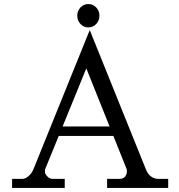

<svg xmlns="http://www.w3.org/2000/svg" viewBox="-20 -932 889 952"><path d="M363 -854Q363 -830 379 -813Q395 -796 418 -796Q441 -796 457 -813Q473 -830 473 -854Q473 -878 457 -895Q441 -912 418 -912Q395 -912 379 -895Q363 -878 363 -854ZM759 -45Q720 -51 704 -91L425 -783L145 -91Q139 -76 123 -60Q107 -45 90 -45H40V0H301V-45H241Q226 -45 215 -57Q203 -69 203 -79V-91L408 -593L609 -91V-78Q609 -69 601 -57Q592 -45 571 -45H511V0H814V-45ZM242 -258H590L573 -305H260Z"/></svg>

Font: Sawarabi Mincho
Style: Regular
Weight: 400
Version: Version 1.082; ttfautohint (v1.8.4.7-5d5b)